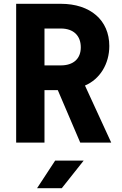

<svg xmlns="http://www.w3.org/2000/svg" viewBox="-20 -750 640 1010"><path d="M214 0V-276H284L402 0H565L427 -300C505 -333 555 -413 555 -508C555 -644 455 -730 300 -730H65V0ZM214 -600H300C366 -600 405 -563 405 -501C405 -441 366 -406 300 -406H214ZM305 240 420 95H270L175 240Z"/></svg>

Font: Tekne LDO ExtraBold
Style: Regular
Weight: 800
Monospace: yes
Designer: Alessio Laiso, Mario Rullo, Paolo Rosset
Foundry: Alessio Laiso
Version: Version 1.000;hotconv 1.0.109;makeotfexe 2.5.65596